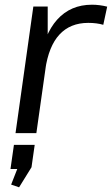

<svg xmlns="http://www.w3.org/2000/svg" viewBox="-20 -568 477 819"><path d="M122.2 -540H183.5L183.5 -341.6L135.1 0H46.2ZM148.9 -297Q166.5 -420.5 223.8 -484.2Q281 -547.9 372.4 -547.9Q388.6 -547.9 404.8 -545.8Q421 -543.8 437.2 -539.6L420.6 -462.2Q392.6 -470.4 356.4 -470.4Q279.7 -470.4 233.6 -420.6Q187.5 -370.8 173.1 -270.7ZM128 50 114.4 145.4 61.4 231 27.5 219.4 75.8 96.3 104.4 152.8H24.7L39.4 50Z"/></svg>

Font: Pathway Extreme 8pt Thin
Style: Italic
Weight: 100
Italic angle: -8°
Designer: Eduardo Rodriguez Tunni
Foundry: Eduardo Rodriguez Tunni
Version: Version 1.000